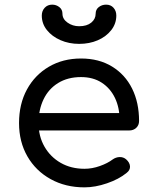

<svg xmlns="http://www.w3.org/2000/svg" viewBox="-20 -803 659 827"><path d="M344 4Q262 4 198 -31.5Q134 -67 98 -129.5Q62 -192 62 -273Q62 -355 96 -417.5Q130 -480 190.5 -515.5Q251 -551 329 -551Q406 -551 462.5 -516.5Q519 -482 549 -421.5Q579 -361 579 -282Q579 -264 567 -252.5Q555 -241 536 -241H126V-316H537L495 -287Q495 -340 475 -381.5Q455 -423 418 -447Q381 -471 329 -471Q272 -471 230.5 -445.5Q189 -420 167.5 -375Q146 -330 146 -273Q146 -216 171.5 -171.5Q197 -127 241.5 -101.5Q286 -76 344 -76Q377 -76 410.5 -88Q444 -100 465 -116Q479 -126 495 -126.5Q511 -127 523 -117Q539 -103 540 -86.5Q541 -70 525 -58Q492 -31 441 -13.5Q390 4 344 4ZM321 -614Q277 -614 240.5 -630Q204 -646 182 -673.5Q160 -701 160 -736Q160 -756 172.5 -769.5Q185 -783 205 -783Q222 -783 235.5 -772.5Q249 -762 249 -744Q249 -721 271 -705.5Q293 -690 321 -690Q354 -690 373 -705.5Q392 -721 392 -744Q392 -762 405.5 -772.5Q419 -783 437 -783Q457 -783 469 -769.5Q481 -756 481 -736Q481 -701 459 -673Q437 -645 401 -629.5Q365 -614 321 -614Z"/></svg>

Font: Comfortaa SemiBold
Style: Regular
Weight: 600
Designer: Johan Aakerlund
Foundry: Johan Aakerlund
Version: Version 3.104; ttfautohint (v1.8.1.43-b0c9)